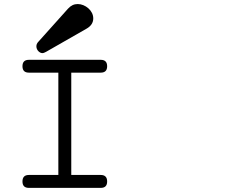

<svg xmlns="http://www.w3.org/2000/svg" viewBox="-20 -914 1244 951"><path d="M123 -554.2Q91.3 -554.2 91.3 -585.9Q91.3 -617.7 123 -617.7H479Q510.7 -617.7 510.7 -585.9Q510.7 -554.2 479 -554.2H333V-47.4H479Q510.7 -47.4 510.7 -15.1Q510.7 16.6 479 16.6H123Q91.3 16.6 91.3 -15.1Q91.3 -47.4 123 -47.4H269V-554.2ZM169.4 -706.5 316.9 -871.1Q337.4 -894 364.7 -894Q378.9 -894 392.6 -888.4Q406.2 -882.8 417.2 -873.3Q428.2 -863.8 435.1 -850.6Q441.9 -837.4 441.9 -822.8Q441.9 -791 408.7 -772L208 -657.2Q202.6 -654.3 198.2 -652.6Q193.8 -650.9 189.5 -650.9Q185.1 -650.9 179.9 -653.3Q174.8 -655.8 170.4 -660.2Q166 -664.6 163.1 -670.9Q160.2 -677.2 160.2 -684.6Q160.2 -696.8 169.4 -706.5Z"/></svg>

Font: Erica Type
Style: Italic
Weight: 400
Monospace: yes
Designer: Peter Wiegel
Foundry: Peter Wiegel
Version: Version 1.000 2010 initial release